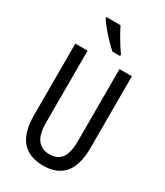

<svg xmlns="http://www.w3.org/2000/svg" viewBox="-231 -1037 983 1141"><g transform="rotate(30 261.0 -466.5)"><path d="M455 -224Q455 -103 406 -46.5Q357 10 262 10Q167 10 117 -47Q67 -104 67 -223V-714H151V-222Q151 -140 180 -103.5Q209 -67 262 -67Q316 -67 343 -103Q370 -139 370 -223V-714H455ZM245 -943Q256 -920 271.5 -892.5Q287 -865 303.5 -839Q320 -813 334 -794V-783H282Q262 -800 235.5 -827.5Q209 -855 185 -884Q161 -913 148 -934V-943Z"/></g></svg>

Font: Noto Sans Gurmukhi ExtraCondensed
Style: Regular
Weight: 400
Width: 2
Designer: Jelle Bosma - Monotype Design Team
Foundry: Monotype Imaging Inc.
Version: Version 2.004; ttfautohint (v1.8.4.7-5d5b)